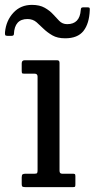

<svg xmlns="http://www.w3.org/2000/svg" viewBox="-55 -767 388 787"><path d="M87 -465H44.5Q37 -465 35.5 -467.2Q34 -469.5 34 -477V-507Q34 -520 46 -520H179.5Q189 -520 189 -509.5V-67Q189 -55 199.5 -55H242Q249 -55 251.5 -53.5Q254 -52 254 -45V-12Q254 -5 252.8 -2.5Q251.5 0 244.5 0H49.5Q40.5 0 37.2 -2Q34 -4 34 -12V-40Q34 -50 37.8 -52.5Q41.5 -55 50.5 -55H87.5Q95.5 -55 97.2 -58Q99 -61 99 -69V-453Q99 -465 87 -465ZM212 -610Q180.5 -610 159.8 -622Q139 -634 123 -649.5Q110.5 -662 95.2 -675.5Q80 -689 57.5 -689Q4.5 -689 2 -627Q1.5 -620 -8 -620H-24Q-32.5 -620 -33.8 -623.8Q-35 -627.5 -34.5 -635Q-30 -682.5 -0.2 -714.8Q29.5 -747 76 -747Q107.5 -747 128.2 -735.2Q149 -723.5 163.5 -707.5Q174.5 -695.5 187.5 -681.8Q200.5 -668 220.5 -668Q272 -668 276 -726Q276.5 -732 278.2 -734.5Q280 -737 287 -737H303.5Q310.5 -737 312 -734.5Q313.5 -732 313 -726Q311 -670.5 287.2 -640.2Q263.5 -610 212 -610Z"/></svg>

Font: Besley* Narrow
Style: Regular
Weight: 400
Width: 4
Designer: Owen Earl
Foundry: indestructible type*
Version: Version 3.000; ttfautohint (v1.8.3)